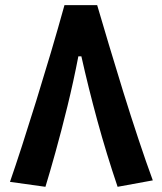

<svg xmlns="http://www.w3.org/2000/svg" viewBox="-20 -718 626 743"><path d="M356 -698.2Q375.5 -631.8 401.6 -544.4Q427.7 -457 457 -362.5Q486.3 -268.1 515.9 -179.2Q545.4 -90.3 571.3 -20L435.1 4.9Q392.1 -122.1 356.9 -250.7Q321.8 -379.4 294.9 -500H283.2Q264.6 -403.3 241 -306.9Q217.3 -210.4 194.6 -128.9Q171.9 -47.4 155.8 4.9L18.6 -14.2Q39.1 -73.2 65.2 -153.8Q91.3 -234.4 119.9 -326.7Q148.4 -418.9 176.8 -514.4Q205.1 -609.9 229.5 -698.2Z"/></svg>

Font: Cascadia Mono PL
Style: Bold
Weight: 700
Monospace: yes
Designer: Aaron Bell
Foundry: Saja Typeworks
Version: Version 2404.023; ttfautohint (v1.8.4)